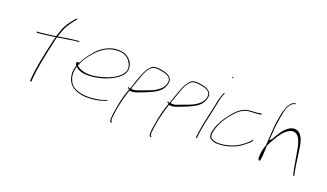

<svg xmlns="http://www.w3.org/2000/svg" viewBox="-82 -1286 3484 2048"><g transform="rotate(20 1660.0 -262.0)"><path d="M157 -442C156 -439 159 -436 161 -436H169C222 -436 276 -449 347 -456L368 -458L361 -442C356 -425 353 -408 348 -388C313 -237 276 -64 270 63L269 72C270 79 287 78 285 72V62V61C294 -70 328 -237 363 -388C368 -410 371 -432 377 -452L379 -461C416 -470 457 -475 497 -480C528 -485 574 -494 604 -494H613C617 -494 619 -495 620 -498C621 -503 620 -505 616 -505H607C602 -505 588 -504 566 -501C522 -497 460 -487 407 -478L385 -474L389 -490C391 -497 394 -503 397 -511C419 -583 440 -614 482 -671L515 -713C520 -720 506 -723 502 -717L468 -675C424 -617 404 -586 381 -510C377 -499 372 -484 368 -472V-470H365C349 -469 338 -467 321 -464H318C268 -458 213 -448 170 -448H163C160 -448 158 -445 157 -442ZM377 -450H379ZM502 -717V-718Z M669 -281C662 -271 669 -258 677 -248L675 -239H674C657 -181 659 -149 670 -107C693 -19 783 45 959 29C1009 24 1044 16 1072 6C1085 1 1099 -4 1112 -8C1113 -8 1116 -10 1118 -16V-17C1119 -18 1116 -16 1117 -17H1109L1070 -3C1043 7 1007 13 958 18C850 29 765 4 720 -37C686 -78 661 -136 680 -217L685 -240L700 -227C725 -209 756 -197 810 -194C886 -190 962 -209 1023 -229C1095 -257 1161 -293 1199 -348C1230 -401 1216 -453 1193 -487C1172 -517 1143 -544 1095 -555C986 -576 907 -534 838 -480C790 -435 736 -364 701 -299L693 -286L682 -291C677 -293 675 -292 669 -283ZM691 -256 699 -271 698 -268H702L703 -273H699C731 -348 791 -423 846 -473C895 -511 948 -542 1018 -548C1116 -557 1159 -518 1183 -480C1200 -454 1224 -408 1190 -354C1168 -320 1130 -293 1098 -275C1051 -249 988 -229 919 -215C811 -193 729 -220 692 -255ZM1199 -347Z M1276 -213 1294 -202 1292 -200C1270 -141 1251 -75 1239 -9C1228 53 1217 111 1216 160C1216 182 1220 186 1231 195C1236 199 1244 189 1240 186L1232 179L1230 177C1224 159 1229 133 1231 113C1239 35 1260 -62 1286 -146L1301 -192H1317C1326 -189 1338 -190 1353 -194H1355C1387 -201 1434 -222 1472 -236C1541 -265 1606 -293 1640 -343C1661 -374 1675 -423 1666 -448C1652 -485 1614 -506 1559 -516C1534 -520 1516 -525 1491 -523H1489C1464 -523 1446 -516 1435 -507C1371 -454 1343 -338 1305 -232L1298 -213L1284 -223C1278 -227 1272 -218 1276 -213ZM1312 -224 1313 -230H1314C1320 -247 1326 -266 1333 -283C1358 -347 1375 -426 1418 -476V-477L1419 -478C1434 -494 1449 -512 1486 -512C1513 -514 1534 -509 1554 -506C1600 -496 1665 -481 1658 -419C1649 -360 1612 -328 1575 -305C1530 -274 1466 -258 1405 -233H1404C1381 -224 1356 -212 1325 -215C1322 -215 1314 -219 1313 -224ZM1239 186H1240ZM1574 -302H1575Z M1724 -213 1742 -202 1740 -200C1718 -141 1699 -75 1687 -9C1676 53 1665 111 1664 160C1664 182 1668 186 1679 195C1684 199 1692 189 1688 186L1680 179L1678 177C1672 159 1677 133 1679 113C1687 35 1708 -62 1734 -146L1749 -192H1765C1774 -189 1786 -190 1801 -194H1803C1835 -201 1882 -222 1920 -236C1989 -265 2054 -293 2088 -343C2109 -374 2123 -423 2114 -448C2100 -485 2062 -506 2007 -516C1982 -520 1964 -525 1939 -523H1937C1912 -523 1894 -516 1883 -507C1819 -454 1791 -338 1753 -232L1746 -213L1732 -223C1726 -227 1720 -218 1724 -213ZM1760 -224 1761 -230H1762C1768 -247 1774 -266 1781 -283C1806 -347 1823 -426 1866 -476V-477L1867 -478C1882 -494 1897 -512 1934 -512C1961 -514 1982 -509 2002 -506C2048 -496 2113 -481 2106 -419C2097 -360 2060 -328 2023 -305C1978 -274 1914 -258 1853 -233H1852C1829 -224 1804 -212 1773 -215C1770 -215 1762 -219 1761 -224ZM1687 186H1688ZM2022 -302H2023Z M2282 -702C2281 -699 2284 -695 2289 -695C2294 -695 2295 -695 2296 -700C2297 -703 2293 -709 2290 -709C2286 -709 2283 -707 2282 -702ZM2216 -378 2217 -377 2200 -302C2194 -275 2187 -246 2181 -216L2161 -123C2153 -83 2142 -6 2139 25L2140 36C2144 41 2149 42 2151 33V23V22C2159 -71 2188 -196 2212 -302C2218 -329 2222 -353 2228 -377C2236 -422 2248 -470 2265 -508C2265 -509 2265 -510 2264 -513C2258 -525 2251 -499 2248 -492L2247 -490C2235 -458 2223 -419 2216 -378ZM2227 -376H2228ZM2264 -513Z M2287 -71C2288 -87 2294 -108 2301 -130C2330 -221 2395 -303 2450 -359C2483 -389 2517 -412 2566 -420H2569C2583 -421 2598 -422 2610 -423C2636 -425 2671 -425 2684 -428H2685C2696 -430 2704 -430 2708 -431C2713 -442 2711 -444 2709 -444C2707 -444 2702 -444 2697 -443H2696C2663 -434 2604 -435 2567 -430C2519 -424 2480 -400 2444 -367C2404 -327 2353 -261 2323 -207C2292 -152 2263 -67 2278 -25C2287 -3 2324 18 2366 20C2474 24 2576 -16 2634 -59C2664 -82 2703 -111 2718 -133C2723 -143 2724 -150 2723 -152H2722L2721 -153C2720 -153 2715 -150 2713 -145V-144C2693 -117 2661 -92 2630 -69C2609 -54 2585 -40 2555 -26C2489 1 2375 26 2316 -4C2293 -17 2281 -31 2287 -71ZM2569 -422Z M2888 -408C2881 -359 2873 -212 2869 -144L2868 -139C2860 -119 2854 -100 2851 -83V-82C2841 -38 2838 2 2845 27C2851 33 2858 37 2860 37C2865 33 2870 18 2873 -13C2878 -48 2876 -91 2879 -134L2880 -139C2881 -141 2880 -141 2881 -144V-145L2895 -173C2901 -187 2910 -202 2918 -216C2949 -270 2989 -340 3055 -373C3066 -378 3079 -381 3092 -381H3094C3133 -376 3151 -354 3164 -331C3173 -313 3183 -291 3190 -262C3209 -173 3225 -54 3244 29L3252 61C3253 65 3265 65 3264 57L3256 24C3237 -65 3227 -188 3209 -280C3202 -311 3194 -336 3182 -355C3163 -388 3145 -409 3099 -412C3059 -412 3035 -395 3003 -367C2969 -334 2937 -280 2911 -234L2909 -230C2909 -229 2906 -226 2905 -225L2883 -207L2887 -252C2895 -369 2899 -409 2918 -510C2926 -553 2937 -597 2961 -628C2975 -646 2987 -653 3000 -659H3010C3013 -660 3017 -664 3016 -668C3016 -676 2985 -663 2982 -661C2924 -621 2904 -511 2888 -408ZM3099 -410V-411Z"/></g></svg>

Font: Stray Cat
Style: HlExtObl
Weight: 100
Version: Version 1.0